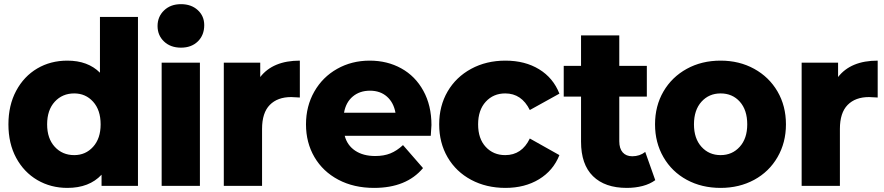

<svg xmlns="http://www.w3.org/2000/svg" viewBox="-20 -907 4314 937"><path d="M653.3 0H475.6V-54.4Q415.6 10 308.9 10Q227.8 10 162.2 -28.3Q96.7 -66.7 58.9 -136.7Q21.1 -206.7 21.1 -300Q21.1 -393.3 58.9 -463.9Q96.7 -534.4 161.7 -572.8Q226.7 -611.1 308.9 -611.1Q408.9 -611.1 467.8 -552.2V-824.4H653.3ZM471.1 -300Q471.1 -370 434.4 -410.6Q397.8 -451.1 342.2 -451.1Q284.4 -451.1 247.2 -410.6Q210 -370 210 -300Q210 -231.1 247.2 -190.6Q284.4 -150 342.2 -150Q397.8 -150 434.4 -190.6Q471.1 -231.1 471.1 -300Z M748.9 -780Q748.9 -825.6 780.6 -856.1Q812.2 -886.7 863.3 -886.7Q913.3 -886.7 945 -857.8Q976.7 -828.9 976.7 -784.4Q976.7 -735.6 945.6 -705Q914.4 -674.4 863.3 -674.4Q812.2 -674.4 780.6 -704.4Q748.9 -734.4 748.9 -780ZM955.6 -601.1V0H768.9V-601.1Z M1443.3 -611.1V-431.1Q1410 -433.3 1401.1 -433.3Q1334.4 -433.3 1296.7 -395Q1258.9 -356.7 1258.9 -277.8V0H1072.2V-601.1H1250V-531.1Q1312.2 -611.1 1443.3 -611.1Z M2082.2 -244.4H1662.2Q1674.4 -197.8 1713.3 -171.7Q1752.2 -145.6 1811.1 -145.6Q1853.3 -145.6 1885 -158.3Q1916.7 -171.1 1946.7 -198.9L2044.4 -86.7Q1963.3 10 1805.6 10Q1706.7 10 1631.1 -30Q1555.6 -70 1514.4 -140.6Q1473.3 -211.1 1473.3 -300Q1473.3 -388.9 1513.9 -460Q1554.4 -531.1 1625.6 -571.1Q1696.7 -611.1 1784.4 -611.1Q1870 -611.1 1938.3 -573.3Q2006.7 -535.6 2046.1 -463.9Q2085.6 -392.2 2085.6 -296.7ZM1658.9 -356.7H1910Q1901.1 -406.7 1868.3 -435.6Q1835.6 -464.4 1785.6 -464.4Q1735.6 -464.4 1701.7 -436.1Q1667.8 -407.8 1658.9 -356.7Z M2123.3 -300Q2123.3 -390 2164.4 -460.6Q2205.6 -531.1 2279.4 -571.1Q2353.3 -611.1 2446.7 -611.1Q2542.2 -611.1 2611.1 -568.9Q2680 -526.7 2710 -450L2565.6 -370Q2525.6 -451.1 2445.6 -451.1Q2387.8 -451.1 2350.6 -410.6Q2313.3 -370 2313.3 -300Q2313.3 -230 2350.6 -190Q2387.8 -150 2445.6 -150Q2526.7 -150 2565.6 -231.1L2710 -150Q2680 -74.4 2610.6 -32.2Q2541.1 10 2446.7 10Q2353.3 10 2279.4 -29.4Q2205.6 -68.9 2164.4 -139.4Q2123.3 -210 2123.3 -300Z M3038.9 10Q2932.2 10 2873.9 -47.2Q2815.6 -104.4 2815.6 -215.6V-435.6H2731.1V-585.6H2815.6V-734.4H3002.2V-585.6H3136.7V-435.6H3002.2V-217.8Q3002.2 -182.2 3018.9 -163.3Q3035.6 -144.4 3065.6 -144.4Q3102.2 -144.4 3128.9 -165.6L3177.8 -27.8Q3152.2 -8.9 3116.1 0.6Q3080 10 3038.9 10Z M3176.7 -300Q3176.7 -390 3217.8 -460.6Q3258.9 -531.1 3331.7 -571.1Q3404.4 -611.1 3496.7 -611.1Q3587.8 -611.1 3660.6 -571.1Q3733.3 -531.1 3774.4 -460.6Q3815.6 -390 3815.6 -300Q3815.6 -211.1 3774.4 -140Q3733.3 -68.9 3660.6 -29.4Q3587.8 10 3496.7 10Q3404.4 10 3331.7 -29.4Q3258.9 -68.9 3217.8 -140Q3176.7 -211.1 3176.7 -300ZM3626.7 -300Q3626.7 -370 3590.6 -410.6Q3554.4 -451.1 3496.7 -451.1Q3440 -451.1 3403.3 -410.6Q3366.7 -370 3366.7 -300Q3366.7 -231.1 3403.3 -190.6Q3440 -150 3496.7 -150Q3553.3 -150 3590 -190.6Q3626.7 -231.1 3626.7 -300Z M4263.3 -611.1V-431.1Q4230 -433.3 4221.1 -433.3Q4154.4 -433.3 4116.7 -395Q4078.9 -356.7 4078.9 -277.8V0H3892.2V-601.1H4070V-531.1Q4132.2 -611.1 4263.3 -611.1Z"/></svg>

Font: Paperlogy 9 Black
Style: Regular
Weight: 900
Designer: redesigned by Lee Juim, glyphs from Gmarket Sans & Montserrat
Foundry: PT&
Version: Version 1.001